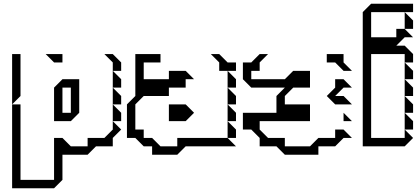

<svg xmlns="http://www.w3.org/2000/svg" viewBox="-20 -785 2244 1030"><path d="M585 -405V-450L540 -495H585L630 -450V-405ZM270 -450 225 -495H315V-450ZM585 -315V-405L630 -360V-315ZM585 -225V-315L630 -270V-225ZM45 -225V-495H90V-270ZM585 -135V-225L630 -180V-135ZM270 -135V-315L315 -360H405V-180L360 -135ZM45 -225H90V180H270V-45H315L360 0H450V-45H540L585 -90V-135L630 -90L585 -45V0H495L450 45H315V180L270 225H45ZM360 -180V-315H315V-180Z M1156 -405V-450L1111 -495H1156L1201 -450H1246V-405ZM1201 -315V-405L1246 -360V-315ZM1201 -225V-315L1246 -270V-225ZM1201 -135V-225L1246 -180V-135ZM1201 -45V-135L1246 -90V-45ZM661 -45V-225L706 -270V-495H841V-450H751V-360H886V-405H976L1021 -360H976V-315H886V-270H751L706 -225V-90H751V-45H796L841 0H931V-45H1201L1246 0H976L931 45H796V0H751L706 -45ZM886 -135V-225H976L1021 -180L976 -135Z M1733 -450V-495H1823V-450L1868 -405H1823L1778 -450ZM1733 -270 1778 -315V-360H1823L1868 -315H1823L1778 -270H1823L1868 -225H1778ZM1823 -135V-180L1868 -135ZM1283 -90V-180H1463V-270L1508 -315H1328L1283 -360V-450H1328L1373 -495H1418L1373 -450V-405H1328V-360H1508L1553 -405H1643V-315H1553L1508 -270V-225H1643V-135H1373V-90L1418 -45H1508V0H1643L1688 -45H1778V-90H1823L1868 -45H1823L1778 0H1688V45H1508L1463 0H1373V-45L1328 -90Z M2151 -630V-720L2196 -675V-630ZM2151 -360V-450L2196 -405V-360ZM2151 -270V-360L2196 -315V-270ZM2151 -180V-270L2196 -225V-180ZM2151 -90V-180L2196 -135V-90ZM1926 0V-720L1971 -765H2196V-720H1971V-585H2106V-630H2151L2196 -585H2151L2106 -540H2151L2196 -495V-450H2151V-495H1971V-45H2151V-90L2196 -45L2151 0Z"/></svg>

Font: Rubik Iso
Style: Regular
Weight: 400
Designer: Hubert and Fischer, NaN
Foundry: Hubert and Fischer, NaN
Version: Version 2.200